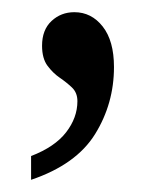

<svg xmlns="http://www.w3.org/2000/svg" viewBox="-20 -141 260 315"><path d="M31 115Q70 100 88.5 76Q107 52 107 25Q107 11 98 2.5Q89 -6 78 -13.5Q67 -21 58 -33Q49 -45 49 -66Q49 -92 64.5 -106.5Q80 -121 102 -121Q130 -121 148.5 -97.5Q167 -74 167 -31Q167 29 136 79Q105 129 31 154Z"/></svg>

Font: Noto Serif Thai Condensed
Style: Regular
Weight: 400
Width: 3
Designer: Monotype Design Team
Foundry: Monotype Imaging Inc.
Version: Version 2.002; ttfautohint (v1.8.4.7-5d5b)